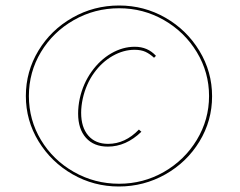

<svg xmlns="http://www.w3.org/2000/svg" viewBox="-20 -582 871 698"><path d="M74 -233Q74 -322 119.5 -397.5Q165 -473 243 -517.5Q321 -562 413 -562Q504 -562 581.5 -517.5Q659 -473 705 -397Q751 -321 751 -232Q751 -143 705 -67.5Q659 8 581 52Q503 96 412 96Q321 96 243.5 51.5Q166 7 120 -68.5Q74 -144 74 -233ZM740 -233Q740 -319 695.5 -392.5Q651 -466 576 -509Q501 -552 413 -552Q324 -552 248.5 -509Q173 -466 129 -393Q85 -320 85 -233Q85 -146 129 -73Q173 0 248.5 43Q324 86 413 86Q501 86 576 43Q651 0 695.5 -73.5Q740 -147 740 -233ZM264 -169Q264 -196 270 -224Q282 -278 312.5 -321Q343 -364 384.5 -388Q426 -412 470 -412Q517 -412 547 -379L540 -372Q525 -386 509 -393.5Q493 -401 469 -401Q429 -401 390 -379Q351 -357 322 -317Q293 -277 281 -224Q275 -196 275 -172Q275 -119 301 -89Q327 -59 373 -59Q435 -59 485 -111L494 -103Q438 -49 372 -49Q321 -49 292.5 -81Q264 -113 264 -169Z"/></svg>

Font: Ysabeau Infant Hairline
Style: Italic
Weight: 100
Italic angle: -12°
Designer: Christian Thalmann (Catharsis Fonts)
Version: Version 0.003